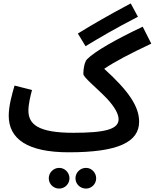

<svg xmlns="http://www.w3.org/2000/svg" viewBox="-20 -869 904 1122"><path d="M480 -599C559 -647 650 -701 786 -771L744 -849C610 -778 516 -723 435 -673ZM382 21C671 21 793 -39 793 -158C793 -248 730 -339 589 -467C653 -510 737 -554 864 -614L814 -713C658 -639 534 -569 489 -523C474 -508 467 -467 467 -437C467 -417 540 -360 602 -296C653 -242 673 -201 673 -172C673 -113 592 -93 408 -93C204 -93 146 -142 146 -223C146 -260 158 -309 167 -343L65 -369C50 -318 31 -250 31 -193C31 -56 142 21 382 21ZM483 233C515 233 542 206 542 173C542 140 515 112 483 112C448 112 421 140 421 173C421 206 448 233 483 233ZM326 233C359 233 386 206 386 173C386 140 359 112 326 112C292 112 265 140 265 173C265 206 292 233 326 233Z"/></svg>

Font: Noto Sans Arabic SemCond SemBd
Style: Regular
Weight: 600
Width: 4
Designer: Monotype Design Team, Nadine Chahine, Nizar Qandah and Khaled Hosny
Foundry: Monotype Imaging Inc.
Version: Version 2.012